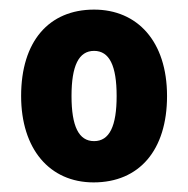

<svg xmlns="http://www.w3.org/2000/svg" viewBox="-20 -742 392 400"><path d="M328 -542C328 -656 266 -722 176 -722C82 -722 24 -656 24 -542C24 -432 83 -362 175 -362C270 -362 328 -429 328 -542ZM129 -542C129 -605 144 -636 176 -636C208 -636 223 -605 223 -542C223 -479 208 -448 176 -448C144 -448 129 -479 129 -542Z"/></svg>

Font: Noto Sans Lao Looped Condensed ExtraBold
Style: Regular
Weight: 800
Width: 3
Designer: Mark Frömberg, Ben Mitchell
Foundry: The Fontpad Ltd
Version: Version 1.002